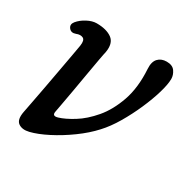

<svg xmlns="http://www.w3.org/2000/svg" viewBox="-119 -607 736 738"><g transform="rotate(30 249.0 -238.5)"><path d="M97 9Q68 16 50.5 3.5Q33 -9 40 -46Q42 -57 48.5 -90Q55 -123 63 -166.5Q71 -210 79 -253.5Q87 -297 93 -330.5Q99 -364 101 -376Q105 -402 93 -408Q81 -414 64 -407Q45 -400 34.5 -413.5Q24 -427 36 -442Q50 -459 72 -470.5Q94 -482 113 -482Q157 -482 181.5 -464Q206 -446 198 -402Q196 -395 190.5 -364.5Q185 -334 178 -293.5Q171 -253 164 -212.5Q157 -172 151.5 -143Q146 -114 145 -108Q141 -87 165 -94Q192 -102 228.5 -124.5Q265 -147 299 -187Q333 -227 354 -287Q375 -347 370 -428Q368 -459 382 -474Q396 -489 420 -489Q446 -489 457 -473Q468 -457 468 -440Q468 -416 456.5 -377Q445 -338 425.5 -293.5Q406 -249 381.5 -207.5Q357 -166 330 -137Q300 -104 258 -73.5Q216 -43 173 -21Q130 1 97 9Z"/></g></svg>

Font: Zen Old Mincho
Style: Regular
Weight: 400
Designer: Yoshimichi Ohira
Foundry: Positype
Version: Version 1.001